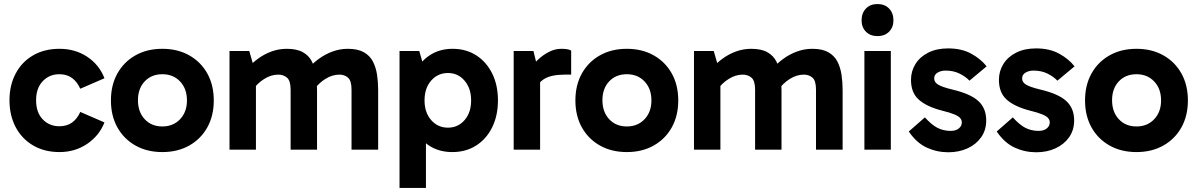

<svg xmlns="http://www.w3.org/2000/svg" viewBox="-20 -742 5937 952"><path d="M275 12Q200 12 144 -21Q88 -54 57.5 -112Q27 -170 27 -245Q27 -319 57.5 -377Q88 -435 144 -467.5Q200 -500 275 -500Q353 -500 412.5 -460.5Q472 -421 498 -354L378 -302Q363 -336 337.5 -355Q312 -374 274 -374Q225 -374 192 -339.5Q159 -305 159 -245Q159 -184 192 -150Q225 -116 274 -116Q312 -116 337.5 -134.5Q363 -153 378 -187L498 -135Q472 -69 412 -28.5Q352 12 275 12Z M785 12Q709 12 651.5 -20.5Q594 -53 562 -110.5Q530 -168 530 -244Q530 -320 562 -377.5Q594 -435 651.5 -467.5Q709 -500 785 -500Q861 -500 918.5 -467.5Q976 -435 1008 -377.5Q1040 -320 1040 -244Q1040 -168 1008 -110.5Q976 -53 918.5 -20.5Q861 12 785 12ZM785 -115Q839 -115 873 -151Q907 -187 907 -244Q907 -302 873 -338Q839 -374 785 -374Q731 -374 697.5 -338.5Q664 -303 664 -245Q664 -187 697.5 -151Q731 -115 785 -115Z M1118 0V-489H1216L1243 -395L1201 -397Q1227 -427 1258 -450Q1289 -473 1325.5 -486.5Q1362 -500 1402 -500Q1452 -500 1482 -483Q1512 -466 1526.5 -437Q1541 -408 1546.5 -371.5Q1552 -335 1552 -296V0H1421V-297Q1421 -342 1403 -357Q1385 -372 1360 -372Q1324 -372 1290 -350.5Q1256 -329 1233 -296L1216 -364H1249V0ZM1723 0V-297Q1723 -342 1705.5 -357Q1688 -372 1663 -372Q1627 -372 1593 -350.5Q1559 -329 1536 -296L1503 -397Q1529 -427 1560.5 -450Q1592 -473 1628.5 -486.5Q1665 -500 1705 -500Q1754 -500 1784 -483Q1814 -466 1829 -437Q1844 -408 1849.5 -371.5Q1855 -335 1855 -296V0Z M2223 12Q2158 12 2110 -18.5Q2062 -49 2035.5 -106Q2009 -163 2009 -244Q2009 -323 2036 -380Q2063 -437 2111.5 -468.5Q2160 -500 2224 -500Q2291 -500 2341.5 -467.5Q2392 -435 2420.5 -377.5Q2449 -320 2449 -244Q2449 -169 2420.5 -111Q2392 -53 2341 -20.5Q2290 12 2223 12ZM1961 190V-489H2059L2092 -373H2082V-128H2092V190ZM2201 -109Q2251 -109 2283.5 -146.5Q2316 -184 2316 -244Q2316 -304 2283.5 -342Q2251 -380 2201 -380Q2151 -380 2118 -342.5Q2085 -305 2085 -244Q2085 -184 2118 -146.5Q2151 -109 2201 -109Z M2625 -489 2658 -354V0H2527V-489ZM2631 -287 2607 -298V-398L2616 -409Q2627 -427 2649.5 -448Q2672 -469 2701.5 -484.5Q2731 -500 2763 -500Q2779 -500 2792 -498Q2805 -496 2812 -491V-372H2780Q2715 -372 2680 -351.5Q2645 -331 2631 -287Z M3088 12Q3012 12 2954.5 -20.5Q2897 -53 2865 -110.5Q2833 -168 2833 -244Q2833 -320 2865 -377.5Q2897 -435 2954.5 -467.5Q3012 -500 3088 -500Q3164 -500 3221.5 -467.5Q3279 -435 3311 -377.5Q3343 -320 3343 -244Q3343 -168 3311 -110.5Q3279 -53 3221.5 -20.5Q3164 12 3088 12ZM3088 -115Q3142 -115 3176 -151Q3210 -187 3210 -244Q3210 -302 3176 -338Q3142 -374 3088 -374Q3034 -374 3000.5 -338.5Q2967 -303 2967 -245Q2967 -187 3000.5 -151Q3034 -115 3088 -115Z M3421 0V-489H3519L3546 -395L3504 -397Q3530 -427 3561 -450Q3592 -473 3628.5 -486.5Q3665 -500 3705 -500Q3755 -500 3785 -483Q3815 -466 3829.5 -437Q3844 -408 3849.5 -371.5Q3855 -335 3855 -296V0H3724V-297Q3724 -342 3706 -357Q3688 -372 3663 -372Q3627 -372 3593 -350.5Q3559 -329 3536 -296L3519 -364H3552V0ZM4026 0V-297Q4026 -342 4008.5 -357Q3991 -372 3966 -372Q3930 -372 3896 -350.5Q3862 -329 3839 -296L3806 -397Q3832 -427 3863.5 -450Q3895 -473 3931.5 -486.5Q3968 -500 4008 -500Q4057 -500 4087 -483Q4117 -466 4132 -437Q4147 -408 4152.5 -371.5Q4158 -335 4158 -296V0Z M4397 0H4266V-489H4397ZM4252 -641Q4252 -677 4273.5 -699.5Q4295 -722 4331 -722Q4367 -722 4388.5 -699.5Q4410 -677 4410 -641Q4410 -607 4388.5 -585Q4367 -563 4331 -563Q4295 -563 4273.5 -585Q4252 -607 4252 -641Z M4682 13Q4626 13 4575.5 -10Q4525 -33 4486 -90L4566 -160Q4598 -124 4627.5 -108.5Q4657 -93 4694 -93Q4719 -93 4734 -105Q4749 -117 4749 -135Q4749 -147 4741 -156.5Q4733 -166 4711.5 -175Q4690 -184 4649 -194Q4573 -214 4535 -248.5Q4497 -283 4497 -346Q4497 -389 4519 -424.5Q4541 -460 4582.5 -481Q4624 -502 4681 -502Q4748 -502 4795.5 -476Q4843 -450 4872 -413L4787 -342Q4768 -362 4738 -377Q4708 -392 4668 -392Q4646 -392 4629 -382Q4612 -372 4612 -353Q4612 -335 4630.5 -323Q4649 -311 4702 -298Q4792 -277 4831 -241Q4870 -205 4870 -145Q4870 -97 4845 -61.5Q4820 -26 4777.5 -6.5Q4735 13 4682 13Z M5118 13Q5062 13 5011.5 -10Q4961 -33 4922 -90L5002 -160Q5034 -124 5063.5 -108.5Q5093 -93 5130 -93Q5155 -93 5170 -105Q5185 -117 5185 -135Q5185 -147 5177 -156.5Q5169 -166 5147.5 -175Q5126 -184 5085 -194Q5009 -214 4971 -248.5Q4933 -283 4933 -346Q4933 -389 4955 -424.5Q4977 -460 5018.5 -481Q5060 -502 5117 -502Q5184 -502 5231.5 -476Q5279 -450 5308 -413L5223 -342Q5204 -362 5174 -377Q5144 -392 5104 -392Q5082 -392 5065 -382Q5048 -372 5048 -353Q5048 -335 5066.5 -323Q5085 -311 5138 -298Q5228 -277 5267 -241Q5306 -205 5306 -145Q5306 -97 5281 -61.5Q5256 -26 5213.5 -6.5Q5171 13 5118 13Z M5615 12Q5539 12 5481.5 -20.5Q5424 -53 5392 -110.5Q5360 -168 5360 -244Q5360 -320 5392 -377.5Q5424 -435 5481.5 -467.5Q5539 -500 5615 -500Q5691 -500 5748.5 -467.5Q5806 -435 5838 -377.5Q5870 -320 5870 -244Q5870 -168 5838 -110.5Q5806 -53 5748.5 -20.5Q5691 12 5615 12ZM5615 -115Q5669 -115 5703 -151Q5737 -187 5737 -244Q5737 -302 5703 -338Q5669 -374 5615 -374Q5561 -374 5527.5 -338.5Q5494 -303 5494 -245Q5494 -187 5527.5 -151Q5561 -115 5615 -115Z"/></svg>

Font: Gabarito SemiBold
Style: Regular
Weight: 600
Designer: Leandro Assis / Alvaro Franca / Felipe Casaprima
Foundry: Naipe Foundry
Version: Version 1.000